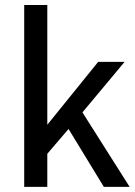

<svg xmlns="http://www.w3.org/2000/svg" viewBox="-20 -742 535 763"><path d="M76.2 -722.2H168V-240.2H163.1L370.1 -496.1H475.1L307.6 -295.4L495.1 0.5H392.6L252.4 -229.5L168 -130.9V0.5H76.2Z"/></svg>

Font: Pyidaungsu Numbers
Style: Regular
Weight: 400
Designer: Sun Tun
Foundry: MCF
Version: Version 1.083; ttfautohint (v1.8.2)